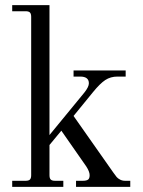

<svg xmlns="http://www.w3.org/2000/svg" viewBox="-20 -732 560 752"><path d="M173.8 -203.1 310.1 -369.1Q328.1 -391.6 328.1 -405.8Q328.1 -432.1 293.9 -432.1H268.1V-456.1H472.2V-432.1H439.9Q413.1 -432.1 392.3 -418.5Q371.6 -404.8 344.2 -371.1L268.1 -277.8L423.8 -56.2Q432.1 -44.4 436.8 -38.8Q441.4 -33.2 450.2 -28.6Q459 -23.9 470.2 -23.9H490.2V0H277.8V-23.9H304.2Q318.8 -23.9 325 -28.6Q331.1 -33.2 331.1 -45.9Q331.1 -59.6 317.9 -80.1L220.2 -220.2L173.8 -164.1V-45.9Q173.8 -33.7 178.7 -28.8Q183.6 -23.9 195.8 -23.9H228V0H27.8V-23.9H80.1Q92.3 -23.9 97.2 -28.8Q102.1 -33.7 102.1 -45.9V-666Q102.1 -678.2 97.2 -683.1Q92.3 -688 80.1 -688H27.8V-711.9H173.8Z"/></svg>

Font: Flanker Steampunk
Style: Regular
Weight: 400
Designer: Alexey Kryukov, Leonardo Di Lena
Foundry: Alexey Kryukov, Leonardo Di Lena
Version: 1.210